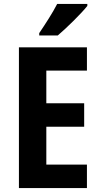

<svg xmlns="http://www.w3.org/2000/svg" viewBox="-20 -1047 513 974"><path d="M423 -1017V-1027H270C247 -982 212 -928 179 -879V-867H273C320 -907 394 -980 423 -1017ZM421 -93V-212H215V-404H407V-523H215V-689H421V-807H76V-93Z"/></svg>

Font: Noto Sans Kannada UI Condensed
Style: Bold
Weight: 700
Width: 3
Designer: Jelle Bosma - Monotype Design Team
Foundry: Monotype Imaging Inc.
Version: Version 2.005